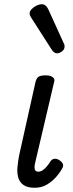

<svg xmlns="http://www.w3.org/2000/svg" viewBox="-20 -871 345 907"><path d="M144 16Q109 16 90.5 2.5Q72 -11 66 -33Q60 -55 62.5 -81.5Q65 -108 70 -135L148 -485Q153 -503 163 -509Q173 -515 196 -515Q218 -515 229 -506.5Q240 -498 236 -485L147 -106Q143 -90 143 -80Q143 -70 147.5 -65Q152 -60 161 -60Q171 -60 180.5 -66Q190 -72 200 -83.5Q210 -95 220 -111Q227 -120 238 -121Q249 -122 261 -114Q274 -105 277 -96Q280 -87 275 -78Q265 -58 246.5 -36.5Q228 -15 202.5 0.5Q177 16 144 16ZM249 -619Q243 -619 236 -623.5Q229 -628 222 -640L129 -785Q125 -792 122.5 -796.5Q120 -801 120 -808Q120 -818 129.5 -828Q139 -838 152.5 -844.5Q166 -851 178 -851Q198 -851 210 -823L281 -667Q284 -662 284.5 -658Q285 -654 285 -651Q285 -637 272.5 -628Q260 -619 249 -619Z"/></svg>

Font: Playwrite AT
Style: Italic
Weight: 400
Italic angle: -13.0072°
Designer: Veronika Burian, José Scaglione
Foundry: TypeTogether
Version: Version 1.002